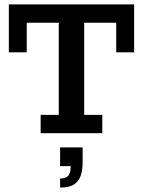

<svg xmlns="http://www.w3.org/2000/svg" viewBox="-20 -603 647 869"><path d="M164 0V-83H246V-500H101V-366H20V-583H587V-366H506V-500H361V-83H443V0ZM252 246V205Q278 205 289 192.5Q300 180 300 149H252V64H354V132Q354 167 345 193Q336 219 314 232.5Q292 246 252 246Z"/></svg>

Font: Rokkitt SemiBold
Style: Regular
Weight: 600
Designer: Vernon Adams
Foundry: Vernon Adams
Version: Version 3.103